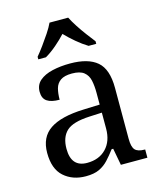

<svg xmlns="http://www.w3.org/2000/svg" viewBox="-115 -850 794 944"><g transform="rotate(-15 281.5 -378.0)"><path d="M205 10Q138 10 94 -29Q50 -68 50 -150Q50 -230 106.5 -268Q163 -306 278 -310L361 -313V-373Q361 -409 355 -436.5Q349 -464 329 -480Q309 -496 268 -496Q230 -496 210 -482Q190 -468 183.5 -443.5Q177 -419 177 -387Q135 -387 113.5 -401.5Q92 -416 92 -450Q92 -485 116.5 -506Q141 -527 182 -536.5Q223 -546 272 -546Q364 -546 409.5 -507Q455 -468 455 -373V-114Q455 -72 469 -57Q483 -42 517 -42H520V0H385L369 -86H361Q340 -58 320 -36.5Q300 -15 273.5 -2.5Q247 10 205 10ZM228 -52Q289 -52 325 -89.5Q361 -127 361 -191V-272L297 -269Q212 -265 179.5 -234.5Q147 -204 147 -145Q147 -52 228 -52ZM127 -619Q143 -638 162 -664Q181 -690 199 -717Q217 -744 227 -766H322Q333 -744 350.5 -717Q368 -690 387.5 -664Q407 -638 422 -619V-606H383Q355 -623 326 -647.5Q297 -672 274 -696Q252 -672 223.5 -647.5Q195 -623 166 -606H127Z"/></g></svg>

Font: Noto Serif Dogra
Style: Regular
Weight: 400
Designer: Ek Type
Foundry: Ek Type
Version: Version 1.005